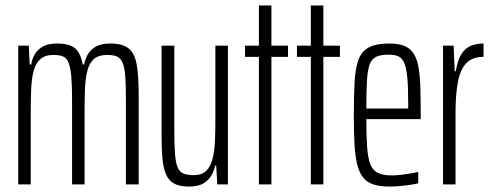

<svg xmlns="http://www.w3.org/2000/svg" viewBox="-20 -678 1809 706"><path d="M47 0V-510H86L89 -441H95Q98 -462 108.5 -479.5Q119 -497 138.5 -507.5Q158 -518 189 -518Q236 -518 256.5 -500Q277 -482 284 -441H289Q294 -463 304 -480Q314 -497 334 -507.5Q354 -518 386 -518Q431 -518 453.5 -499.5Q476 -481 483 -438.5Q490 -396 490 -324V0H443V-312Q443 -366 440.5 -398.5Q438 -431 430.5 -448Q423 -465 409.5 -470.5Q396 -476 374 -476Q343 -476 326 -461.5Q309 -447 301.5 -419Q294 -391 292.5 -351Q291 -311 291 -261V0H245V-312Q245 -366 242 -398.5Q239 -431 232 -448Q225 -465 211.5 -470.5Q198 -476 176 -476Q146 -476 128.5 -460.5Q111 -445 103.5 -416.5Q96 -388 94.5 -348Q93 -308 93 -261V0Z M675 8Q642 8 622 -2Q602 -12 591.5 -34.5Q581 -57 577.5 -94.5Q574 -132 574 -186V-510H621V-198Q621 -145 623.5 -112Q626 -79 633.5 -62Q641 -45 655.5 -39.5Q670 -34 692 -34Q722 -34 738 -49.5Q754 -65 761.5 -93.5Q769 -122 770.5 -162Q772 -202 772 -249V-510H818V0H779L775 -69H771Q767 -48 756 -30.5Q745 -13 726 -2.5Q707 8 675 8Z M932 0V-469H881V-510H932V-658H978V-510H1039V-469H978V0Z M1123 0V-469H1072V-510H1123V-658H1169V-510H1230V-469H1169V0Z M1413 8Q1378 8 1354 0.5Q1330 -7 1315.5 -25Q1301 -43 1293.5 -73Q1286 -103 1283.5 -147.5Q1281 -192 1281 -254Q1281 -328 1284 -378.5Q1287 -429 1298.5 -459.5Q1310 -490 1337 -504Q1364 -518 1411 -518Q1444 -518 1465 -510Q1486 -502 1499 -484Q1512 -466 1518 -435.5Q1524 -405 1525.5 -361Q1527 -317 1527 -256V-240H1327Q1327 -177 1330 -136.5Q1333 -96 1342 -73.5Q1351 -51 1370 -42Q1389 -33 1420 -33Q1435 -33 1453 -35Q1471 -37 1488.5 -40Q1506 -43 1518 -46V-4Q1507 -1 1489.5 1.5Q1472 4 1452.5 6Q1433 8 1413 8ZM1481 -259V-298Q1481 -359 1477.5 -394.5Q1474 -430 1466 -447.5Q1458 -465 1444.5 -471Q1431 -477 1409 -477Q1382 -477 1365 -470Q1348 -463 1340 -443Q1332 -423 1329.5 -384Q1327 -345 1327 -279H1501Z M1609 0V-510H1648L1652 -416H1656Q1663 -459 1677.5 -480.5Q1692 -502 1712.5 -510Q1733 -518 1758 -518V-469Q1717 -469 1694.5 -445.5Q1672 -422 1663.5 -375.5Q1655 -329 1655 -261V0Z"/></svg>

Font: Saira UltraCondensed Light
Style: Regular
Weight: 300
Width: 1
Designer: Hector Gatti with collaboration of the Omnibus-Type team
Foundry: Omnibus-Type
Version: Version 1.101